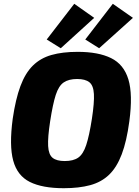

<svg xmlns="http://www.w3.org/2000/svg" viewBox="-20 -977 732 1011"><path d="M389 -704Q498 -704 565 -671Q632 -638 656 -559Q680 -480 661 -338Q647 -233 621 -164.5Q595 -96 554.5 -57Q514 -18 455 -2Q396 14 316 14Q203 14 137 -19Q71 -52 49.5 -131.5Q28 -211 47 -352Q62 -455 87.5 -523.5Q113 -592 153 -631.5Q193 -671 251 -687.5Q309 -704 389 -704ZM386 -561Q342 -561 315.5 -543Q289 -525 273.5 -477Q258 -429 244 -338Q231 -253 233.5 -208Q236 -163 257 -146Q278 -129 321 -129Q366 -129 392 -147Q418 -165 434 -213.5Q450 -262 464 -352Q477 -437 474.5 -482Q472 -527 450.5 -544Q429 -561 386 -561ZM371 -957 476 -883 300 -723 226 -769ZM574 -957 680 -883 502 -723 429 -769Z"/></svg>

Font: Exo 2 ExtraBold
Style: Italic
Weight: 800
Italic angle: -8°
Designer: Natanael Gama
Foundry: Natanael Gama
Version: Version 2.010